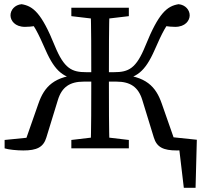

<svg xmlns="http://www.w3.org/2000/svg" viewBox="-20 -707 984 915"><path d="M775 0H885L829 -40L856 188H912L918 -41L775 -56V0ZM320 0H594V-40L467 -55H447L320 -40V0ZM320 -630 447 -615H467L594 -630V-670H320V-630ZM412 0H502C499 -103 499 -207 499 -318V-344C499 -465 499 -569 502 -670H412C415 -567 415 -463 415 -344V-318C415 -205 415 -101 412 0ZM713 -52C727 -5 759 10 823 10C853 10 894 6 912 0V-40L792 -52L814 -33L751 -213C723 -294 676 -346 543 -352L552 -325C629 -337 670 -362 717 -469C753 -551 772 -590 814 -636L730 -591C749 -585 784 -579 815 -579C863 -579 884 -609 884 -634C884 -659 864 -684 831 -687C776 -678 736 -645 673 -489C629 -380 593 -363 523 -363H457V-318H535C600 -318 639 -293 658 -231L713 -52ZM201 -52 256 -231C275 -293 314 -318 379 -318H457V-363H391C323 -363 286 -379 241 -489C178 -645 138 -678 83 -687C50 -684 30 -659 30 -634C30 -609 51 -579 99 -579C130 -579 165 -585 184 -591L100 -636C142 -590 161 -551 197 -469C244 -362 285 -337 362 -325L371 -352C238 -346 191 -294 163 -213L100 -33L122 -52L2 -40V0C20 6 61 10 91 10C155 10 187 -5 201 -52Z"/></svg>

Font: Source Serif Variable
Style: Regular
Weight: 389
Designer: Frank Grießhammer
Foundry: Adobe Systems Incorporated
Version: Version 3.001;hotconv 1.0.111;makeotfexe 2.5.65597